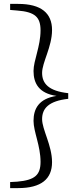

<svg xmlns="http://www.w3.org/2000/svg" viewBox="-20 -793 413 985"><path d="M330 -315C230 -326 196 -364 196 -419C196 -473 247 -553 247 -639C247 -725 192 -773 73 -773H32V-742L68 -739C160 -732 188 -705 188 -637C188 -555 152 -483 152 -429C152 -365 180 -314 270 -301C180 -287 152 -236 152 -173C152 -117 188 -45 188 37C188 104 160 131 68 139L32 141V172H73C192 172 247 125 247 39C247 -47 196 -128 196 -182C196 -237 230 -275 330 -286Z"/></svg>

Font: Noto Serif JP Light
Style: Regular
Weight: 300
Designer: Ryoko NISHIZUKA 西塚涼子 (kana & ideographs); Frank Grießhammer (Latin, Greek & Cyrillic); Wenlong ZHANG 张文龙 (bopomofo); San
Foundry: Adobe
Version: Version 2.001;hotconv 1.1.0;makeotfexe 2.6.0